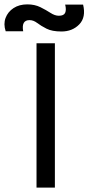

<svg xmlns="http://www.w3.org/2000/svg" viewBox="-92 -858 404 878"><path d="M75 0V-660H159V0ZM43 -766Q5 -766 14 -715H-66Q-77 -748 -66.5 -776Q-56 -804 -30 -821Q-4 -838 33 -838Q67 -838 93 -825Q119 -812 139 -799Q159 -786 177 -786Q200 -786 206 -799.5Q212 -813 206 -837H288Q302 -779 270.5 -746.5Q239 -714 189 -714Q146 -714 120.5 -727Q95 -740 78 -753Q61 -766 43 -766Z"/></svg>

Font: Lil Grotesk Medium
Style: Regular
Weight: 500
Designer: Bastien Sozeau
Foundry: NBR — Bastien Sozeau
Version: Version 3.003; ttfautohint (v1.8.4.7-5d5b);gftools[0.9.33]